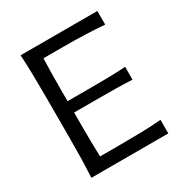

<svg xmlns="http://www.w3.org/2000/svg" viewBox="-173 -883 971 1017"><g transform="rotate(-30 312.5 -375.0)"><path d="M94.2 0Q97.7 -62.5 98.9 -120.6Q100.1 -178.7 100.1 -248V-499.5Q100.1 -569.8 98.9 -627.9Q97.7 -686 94.2 -749.5H563.5V-666.5Q510.7 -670.4 450.2 -672.9Q389.6 -675.3 308.1 -675.3H190.9Q189.5 -629.4 188.7 -584Q188 -538.6 188 -486.3V-414.6H314.9Q387.7 -414.6 440.7 -415.5Q493.7 -416.5 543 -419.9V-341.3Q490.7 -343.8 438 -344.5Q385.3 -345.2 314.5 -345.2H188V-261.7Q188 -210 188.7 -165.3Q189.5 -120.6 190.9 -75.2H315.4Q384.3 -75.2 446 -76.7Q507.8 -78.1 564.9 -83V0Z"/></g></svg>

Font: Pinar DS3-Regular
Style: Regular
Weight: 400
Designer: Amin Abedi
Version: Version 2.000